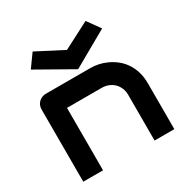

<svg xmlns="http://www.w3.org/2000/svg" viewBox="-173 -918 1041 1068"><g transform="rotate(-30 348.0 -384.0)"><path d="M644.5 0H517.6V-293Q517.6 -317.9 509 -337.6Q500.5 -357.4 485.8 -371.6Q471.2 -385.7 451.4 -393.3Q431.6 -400.9 408.7 -400.9H186.5V0H59.6V-464.8Q59.6 -478 64.5 -489.5Q69.3 -501 78.1 -509.5Q86.9 -518.1 98.6 -522.9Q110.4 -527.8 123.5 -527.8H409.7Q433.6 -527.8 460.2 -522.5Q486.8 -517.1 512.9 -505.1Q539.1 -493.2 562.7 -474.9Q586.4 -456.5 604.7 -430.4Q623 -404.3 633.8 -370.1Q644.5 -335.9 644.5 -293ZM177.7 -768.1 347.7 -680.2 517.6 -768.1 576.7 -686 347.7 -556.2 118.7 -686Z"/></g></svg>

Font: Audiowide
Style: Regular
Weight: 400
Designer: Astigmatic (AOETI)
Foundry: Astigmatic (AOETI)
Version: Version 1.002